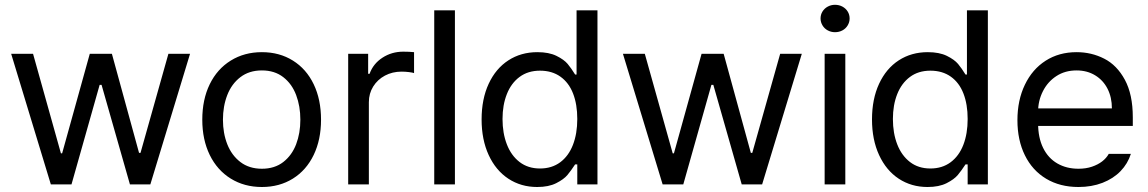

<svg xmlns="http://www.w3.org/2000/svg" viewBox="-20 -749 4664 780"><path d="M25.4 -530.3H114.3L227.5 -126H232.4L344.7 -530.3H434.6L544.9 -127.9H550.8L664.1 -530.3H752L590.8 0H507.8L392.6 -404.3H384.8L270.5 0H186.5Z M801.8 -262.7Q801.8 -344.7 832 -406.7Q862.3 -468.8 917.5 -502.9Q972.7 -537.1 1043.9 -537.1Q1115.2 -537.1 1169.9 -502.9Q1224.6 -468.8 1254.4 -406.7Q1284.2 -344.7 1284.2 -262.7Q1284.2 -181.6 1254.4 -119.6Q1224.6 -57.6 1169.9 -23.4Q1115.2 10.7 1043.9 10.7Q972.7 10.7 917.5 -23.4Q862.3 -57.6 832 -119.6Q801.8 -181.6 801.8 -262.7ZM1200.2 -262.7Q1200.2 -317.4 1183.1 -362.8Q1166 -408.2 1130.9 -435.5Q1095.7 -462.9 1043.9 -462.9Q992.2 -462.9 956.5 -435.5Q920.9 -408.2 903.3 -362.8Q885.7 -317.4 885.7 -262.7Q885.7 -208 903.3 -163.1Q920.9 -118.2 956.5 -90.8Q992.2 -63.5 1043.9 -63.5Q1095.7 -63.5 1130.9 -90.8Q1166 -118.2 1183.1 -163.1Q1200.2 -208 1200.2 -262.7Z M1394.5 -530.3H1475.6V-449.2H1481.4Q1496.1 -490.2 1533.7 -514.6Q1571.3 -539.1 1618.2 -539.1Q1642.6 -539.1 1662.1 -537.1V-452.1Q1657.2 -454.1 1641.6 -456.1Q1626 -458 1611.3 -458Q1574.2 -458 1543.9 -441.9Q1513.7 -425.8 1496.1 -397.5Q1478.5 -369.1 1478.5 -334V0H1394.5Z M1828.1 0H1744.1V-707H1828.1Z M1936.5 -263.7Q1936.5 -346.7 1965.3 -408.7Q1994.1 -470.7 2045.4 -503.9Q2096.7 -537.1 2163.1 -537.1Q2210 -537.1 2240.7 -522Q2271.5 -506.8 2286.1 -489.3Q2300.8 -471.7 2316.4 -446.3H2322.3V-707H2407.2V0H2325.2V-81.1H2316.4Q2299.8 -55.7 2285.2 -38.1Q2270.5 -20.5 2239.7 -4.9Q2209 10.7 2162.1 10.7Q2096.7 10.7 2045.4 -22.9Q1994.1 -56.6 1965.3 -119.1Q1936.5 -181.6 1936.5 -263.7ZM2325.2 -265.6Q2325.2 -325.2 2308.1 -369.1Q2291 -413.1 2256.8 -437.5Q2222.7 -461.9 2173.8 -461.9Q2125 -461.9 2090.8 -436.5Q2056.6 -411.1 2039.1 -366.7Q2021.5 -322.3 2021.5 -265.6Q2021.5 -208 2039.1 -162.6Q2056.6 -117.2 2090.8 -90.8Q2125 -64.5 2173.8 -64.5Q2221.7 -64.5 2255.9 -89.8Q2290 -115.2 2307.6 -160.6Q2325.2 -206.1 2325.2 -265.6Z M2510.7 -530.3H2599.6L2712.9 -126H2717.8L2830.1 -530.3H2919.9L3030.3 -127.9H3036.1L3149.4 -530.3H3237.3L3076.2 0H2993.2L2877.9 -404.3H2870.1L2755.9 0H2671.9Z M3330.1 -530.3H3414.1V0H3330.1ZM3313.5 -673.8Q3313.5 -689.5 3321.3 -702.1Q3329.1 -714.8 3342.8 -722.2Q3356.4 -729.5 3372.1 -729.5Q3388.7 -729.5 3402.3 -722.2Q3416 -714.8 3423.8 -702.1Q3431.6 -689.5 3431.6 -673.8Q3431.6 -659.2 3423.8 -646Q3416 -632.8 3402.3 -625.5Q3388.7 -618.2 3372.1 -618.2Q3356.4 -618.2 3342.8 -625.5Q3329.1 -632.8 3321.3 -646Q3313.5 -659.2 3313.5 -673.8Z M3522.5 -263.7Q3522.5 -346.7 3551.3 -408.7Q3580.1 -470.7 3631.3 -503.9Q3682.6 -537.1 3749 -537.1Q3795.9 -537.1 3826.7 -522Q3857.4 -506.8 3872.1 -489.3Q3886.7 -471.7 3902.3 -446.3H3908.2V-707H3993.2V0H3911.1V-81.1H3902.3Q3885.7 -55.7 3871.1 -38.1Q3856.4 -20.5 3825.7 -4.9Q3794.9 10.7 3748 10.7Q3682.6 10.7 3631.3 -22.9Q3580.1 -56.6 3551.3 -119.1Q3522.5 -181.6 3522.5 -263.7ZM3911.1 -265.6Q3911.1 -325.2 3894 -369.1Q3877 -413.1 3842.8 -437.5Q3808.6 -461.9 3759.8 -461.9Q3710.9 -461.9 3676.8 -436.5Q3642.6 -411.1 3625 -366.7Q3607.4 -322.3 3607.4 -265.6Q3607.4 -208 3625 -162.6Q3642.6 -117.2 3676.8 -90.8Q3710.9 -64.5 3759.8 -64.5Q3807.6 -64.5 3841.8 -89.8Q3876 -115.2 3893.6 -160.6Q3911.1 -206.1 3911.1 -265.6Z M4113.3 -260.7Q4113.3 -341.8 4143.6 -404.8Q4173.8 -467.8 4228 -502.4Q4282.2 -537.1 4353.5 -537.1Q4414.1 -537.1 4465.8 -510.7Q4517.6 -484.4 4549.8 -424.8Q4582 -365.2 4582 -272.5V-237.3H4171.9V-308.6H4497.1Q4497.1 -353.5 4479.5 -388.2Q4461.9 -422.9 4429.2 -442.9Q4396.5 -462.9 4353.5 -462.9Q4306.6 -462.9 4271.5 -439.9Q4236.3 -417 4216.8 -378.4Q4197.3 -339.8 4197.3 -295.9V-248Q4197.3 -189.5 4217.8 -147.9Q4238.3 -106.4 4275.4 -85Q4312.5 -63.5 4361.3 -63.5Q4391.6 -63.5 4416 -71.8Q4440.4 -80.1 4457.5 -93.3Q4474.6 -106.4 4484.4 -124H4574.2Q4561.5 -84 4532.2 -53.7Q4502.9 -23.4 4459 -6.3Q4415 10.7 4361.3 10.7Q4286.1 10.7 4230 -22.9Q4173.8 -56.6 4143.6 -118.2Q4113.3 -179.7 4113.3 -260.7Z"/></svg>

Font: Pretendard Std Variable
Style: Regular
Weight: 400
Designer: Base glyphs from Inter by Rasmus Andersson; Hangeul glyphs from Noto Sans CJK(Source Han Sans) by Jang Soo-young and Kan
Foundry: Kil Hyung-jin
Version: Version 1.309;Glyphs 3.2 (3225)